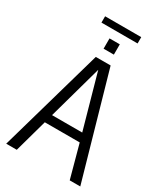

<svg xmlns="http://www.w3.org/2000/svg" viewBox="-237 -1084 1025 1184"><g transform="rotate(30 276.0 -492.5)"><path d="M147.5 -940.4V-985.4H404.8V-940.4ZM239.3 -807.6V-880.9H312.5V-807.6ZM12.2 0 223.1 -739.7H328.6L539.6 0H464.4L400.9 -233.4H152.3L87.4 0ZM168.9 -293.9H383.8L275.9 -678.2Z"/></g></svg>

Font: News Cycle
Style: Regular
Weight: 500
Version: Version 0.5.2